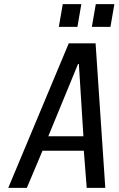

<svg xmlns="http://www.w3.org/2000/svg" viewBox="-20 -910 574 930"><path d="M20 0 313 -700H443L490 0H400L386 -180H186L110 0ZM214 -250H384L362 -600H358ZM425 -780 444 -890H534L515 -780ZM265 -780 284 -890H374L355 -780Z"/></svg>

Font: Cuprum
Style: Italic
Weight: 400
Italic angle: -10°
Designer: Jovanny Lemonad
Foundry: Jovanny Lemonad
Version: Version 3.000